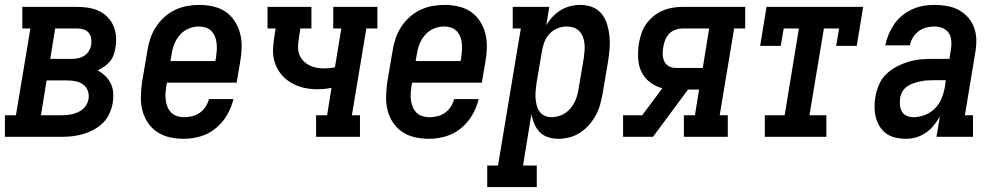

<svg xmlns="http://www.w3.org/2000/svg" viewBox="-42 -558 4062 783"><path d="M-22 0V-88H23L82 -442H49V-530H271Q294 -530 317 -526.5Q340 -523 360 -514Q380 -505 395.5 -489.5Q411 -474 420 -454Q429 -434 431 -411Q433 -388 429 -365Q427 -350 422 -335.5Q417 -321 407 -308.5Q397 -296 384 -287Q371 -278 356 -271Q373 -262 387 -248.5Q401 -235 409.5 -218Q418 -201 419.5 -180.5Q421 -160 418 -139Q414 -117 404.5 -95.5Q395 -74 378.5 -57.5Q362 -41 341 -29.5Q320 -18 298 -11.5Q276 -5 253.5 -2.5Q231 0 209 0ZM163 -318H251Q264 -318 277 -320.5Q290 -323 302 -331Q314 -339 321 -351Q328 -363 330 -376Q332 -390 329.5 -403Q327 -416 318.5 -425.5Q310 -435 297.5 -438.5Q285 -442 271 -442H183ZM125 -88H209Q220 -88 231.5 -89Q243 -90 254.5 -93Q266 -96 277 -101Q288 -106 297 -114Q306 -122 311.5 -132.5Q317 -143 319 -154Q322 -172 316 -188Q310 -204 297 -213.5Q284 -223 267 -226.5Q250 -230 232 -230H148Z M708 8Q679 8 651 2Q623 -4 600 -19Q577 -34 561.5 -57Q546 -80 539 -106.5Q532 -133 532.5 -162.5Q533 -192 537 -221L559 -351Q563 -376 571 -400.5Q579 -425 593.5 -447.5Q608 -470 628 -488Q648 -506 672 -517.5Q696 -529 721 -533.5Q746 -538 771 -538Q800 -538 828 -531.5Q856 -525 878 -510Q900 -495 915 -472Q930 -449 937 -422Q944 -395 943.5 -366Q943 -337 938 -309L923 -221H639L636 -207Q634 -192 633 -177.5Q632 -163 634 -148.5Q636 -134 641.5 -121Q647 -108 656.5 -98.5Q666 -89 680 -84.5Q694 -80 708 -80Q725 -80 741.5 -84Q758 -88 772.5 -98Q787 -108 796.5 -123Q806 -138 810 -154H910Q902 -120 884 -89Q866 -58 838 -35Q810 -12 776 -2Q742 8 708 8ZM836 -309 839 -323Q841 -338 842 -352.5Q843 -367 841.5 -381Q840 -395 835 -408Q830 -421 820.5 -431Q811 -441 797.5 -445.5Q784 -450 769 -450Q748 -450 727.5 -441.5Q707 -433 692 -416Q677 -399 669 -378.5Q661 -358 658 -337L653 -309Z M1247 0V-88H1292L1310 -200Q1296 -197 1281 -195.5Q1266 -194 1251 -194Q1222 -194 1195 -200.5Q1168 -207 1144.5 -221Q1121 -235 1104 -256Q1087 -277 1078.5 -303.5Q1070 -330 1071.5 -359Q1073 -388 1078 -416L1082 -442H1049V-530H1228V-442H1183L1177 -402Q1174 -385 1173.5 -368.5Q1173 -352 1178 -337.5Q1183 -323 1193.5 -311.5Q1204 -300 1218 -292.5Q1232 -285 1247.5 -282Q1263 -279 1279 -279Q1291 -279 1302 -280Q1313 -281 1324 -284L1350 -442H1317V-530H1497V-442H1452L1393 -88H1426V0Z M1708 8Q1679 8 1651 2Q1623 -4 1600 -19Q1577 -34 1561.5 -57Q1546 -80 1539 -106.5Q1532 -133 1532.5 -162.5Q1533 -192 1537 -221L1559 -351Q1563 -376 1571 -400.5Q1579 -425 1593.5 -447.5Q1608 -470 1628 -488Q1648 -506 1672 -517.5Q1696 -529 1721 -533.5Q1746 -538 1771 -538Q1800 -538 1828 -531.5Q1856 -525 1878 -510Q1900 -495 1915 -472Q1930 -449 1937 -422Q1944 -395 1943.5 -366Q1943 -337 1938 -309L1923 -221H1639L1636 -207Q1634 -192 1633 -177.5Q1632 -163 1634 -148.5Q1636 -134 1641.5 -121Q1647 -108 1656.5 -98.5Q1666 -89 1680 -84.5Q1694 -80 1708 -80Q1725 -80 1741.5 -84Q1758 -88 1772.5 -98Q1787 -108 1796.5 -123Q1806 -138 1810 -154H1910Q1902 -120 1884 -89Q1866 -58 1838 -35Q1810 -12 1776 -2Q1742 8 1708 8ZM1836 -309 1839 -323Q1841 -338 1842 -352.5Q1843 -367 1841.5 -381Q1840 -395 1835 -408Q1830 -421 1820.5 -431Q1811 -441 1797.5 -445.5Q1784 -450 1769 -450Q1748 -450 1727.5 -441.5Q1707 -433 1692 -416Q1677 -399 1669 -378.5Q1661 -358 1658 -337L1653 -309Z M1945 205V117H1989L2082 -442H2049V-530H2198L2186 -455Q2197 -474 2212 -490Q2227 -506 2245.5 -517Q2264 -528 2284.5 -533Q2305 -538 2325 -538Q2351 -538 2374 -529Q2397 -520 2412 -501Q2427 -482 2434 -458.5Q2441 -435 2443.5 -410.5Q2446 -386 2444 -360Q2442 -334 2438 -309L2416 -179Q2412 -156 2406 -133.5Q2400 -111 2388.5 -89.5Q2377 -68 2361 -49.5Q2345 -31 2324.5 -17.5Q2304 -4 2281 2Q2258 8 2235 8Q2213 8 2193 1.5Q2173 -5 2159 -19.5Q2145 -34 2137 -53Q2129 -72 2125 -92L2091 117H2147V205ZM2207 -80Q2228 -80 2248.5 -89Q2269 -98 2283.5 -115Q2298 -132 2306 -152Q2314 -172 2317 -193L2339 -323Q2341 -337 2342 -352Q2343 -367 2341.5 -381Q2340 -395 2335 -408Q2330 -421 2320.5 -431Q2311 -441 2297.5 -445.5Q2284 -450 2269 -450Q2250 -450 2231.5 -442.5Q2213 -435 2199 -420Q2185 -405 2178 -386.5Q2171 -368 2168 -349L2146 -219Q2144 -204 2142.5 -188.5Q2141 -173 2142 -158.5Q2143 -144 2146.5 -129.5Q2150 -115 2158 -103.5Q2166 -92 2179 -86Q2192 -80 2207 -80Z M2499 0V-88H2577L2659 -198Q2632 -205 2609 -222.5Q2586 -240 2574 -265Q2562 -290 2560.5 -320Q2559 -350 2563 -379Q2567 -400 2573.5 -420.5Q2580 -441 2592.5 -459Q2605 -477 2622.5 -491.5Q2640 -506 2660 -514.5Q2680 -523 2701 -526.5Q2722 -530 2742 -530H2997V-442H2952L2893 -88H2926V0H2747V-88H2792L2809 -193H2764L2621 0ZM2713 -281H2824L2850 -442H2742Q2728 -442 2713 -437Q2698 -432 2687 -420.5Q2676 -409 2670.5 -394.5Q2665 -380 2663 -366Q2660 -351 2660.5 -336Q2661 -321 2667 -308Q2673 -295 2685.5 -288Q2698 -281 2713 -281Z M3077 0V-88H3158L3216 -442H3154L3142 -371H3058L3084 -530H3478L3452 -371H3368L3380 -442H3318L3259 -88H3328V0Z M3653 8Q3653 8 3653 8Q3653 8 3653 8Q3631 8 3610.5 3.5Q3590 -1 3573.5 -12.5Q3557 -24 3546 -41.5Q3535 -59 3530 -78.5Q3525 -98 3524.5 -120Q3524 -142 3528 -163Q3532 -188 3542.5 -212.5Q3553 -237 3572 -255.5Q3591 -274 3615 -286.5Q3639 -299 3664.5 -306.5Q3690 -314 3715 -316Q3740 -318 3765 -318H3830L3836 -357Q3839 -374 3837.5 -392Q3836 -410 3827 -423.5Q3818 -437 3801.5 -443.5Q3785 -450 3768 -450Q3751 -450 3734.5 -445.5Q3718 -441 3704 -430.5Q3690 -420 3681 -405Q3672 -390 3669 -373H3568Q3573 -396 3582 -417.5Q3591 -439 3604.5 -459Q3618 -479 3637 -494.5Q3656 -510 3678 -520Q3700 -530 3722.5 -534Q3745 -538 3768 -538Q3794 -538 3820 -533.5Q3846 -529 3867.5 -517.5Q3889 -506 3905.5 -487.5Q3922 -469 3930.5 -445.5Q3939 -422 3939.5 -395.5Q3940 -369 3935 -342L3893 -88H3926V0H3777L3791 -83Q3780 -64 3766 -46.5Q3752 -29 3733.5 -16.5Q3715 -4 3694.5 2Q3674 8 3653 8ZM3683 -80Q3706 -80 3729.5 -89Q3753 -98 3770.5 -115.5Q3788 -133 3797.5 -156Q3807 -179 3811 -202L3815 -231H3765Q3751 -231 3737.5 -230Q3724 -229 3710.5 -226Q3697 -223 3683.5 -218.5Q3670 -214 3658 -206Q3646 -198 3638.5 -185Q3631 -172 3629 -159Q3627 -145 3628 -130.5Q3629 -116 3635.5 -104Q3642 -92 3655 -86Q3668 -80 3683 -80Z"/></svg>

Font: Iosevka Slab Semibold Oblique
Style: Regular
Weight: 600
Italic angle: -9°
Monospace: yes
Designer: Belleve Invis
Foundry: Belleve Invis
Version: Version 11.1.1; ttfautohint (v1.8.3)